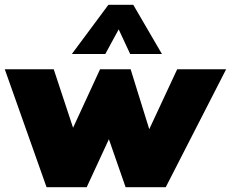

<svg xmlns="http://www.w3.org/2000/svg" viewBox="-23 -784 967 804"><path d="M924 -494 671 0H503L433 -201L340 0H172L-3 -494H202L283 -249L396 -494H524L602 -243L719 -494ZM278 -558 431 -764H535L655 -558H522L474 -661L418 -558Z"/></svg>

Font: Nunito Sans Heavy Heavy
Style: Italic
Weight: 400
Italic angle: -4.541°
Designer: Vernon Adams
Foundry: Vernon Adams
Version: Version 2.002